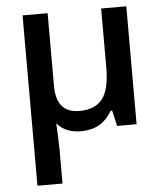

<svg xmlns="http://www.w3.org/2000/svg" viewBox="-54 -588 748 876"><g transform="rotate(-5 319.5 -150.0)"><path d="M196.8 -206.1Q196.8 -83 303.2 -83Q374.5 -83 408.2 -126.2Q441.9 -169.4 441.9 -271V-540H557.1V0H467.8L451.2 -71.8H444.8Q421.4 -31.2 386.5 -10.7Q351.6 9.8 300.8 9.8Q232.4 9.8 193.8 -34.2H191.9Q193.4 -20.5 195.1 22.9Q196.8 66.4 196.8 84V240.2H82V-540H196.8Z"/></g></svg>

Font: Open Sans Semibold
Style: Regular
Weight: 600
Foundry: Ascender Corporation
Version: Version 1.10; ttfautohint (v1.5.65-e2d9)